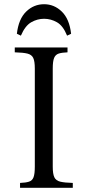

<svg xmlns="http://www.w3.org/2000/svg" viewBox="-20 -890 415 910"><path d="M75 0V-23Q102 -24 117.5 -29Q133 -34 139 -50Q145 -66 145 -100V-565Q145 -600 137.5 -615.5Q130 -631 110 -636Q90 -641 50 -642V-665H300V-642Q273 -641 258 -636Q243 -631 236.5 -615.5Q230 -600 230 -565V-100Q230 -66 237.5 -50Q245 -34 265.5 -29Q286 -24 325 -23V0ZM298 -721Q279 -768 250 -784.5Q221 -801 189 -801Q157 -801 128 -784.5Q99 -768 79 -721L60 -730Q68 -800 104 -835Q140 -870 189 -870Q237 -870 273 -835Q309 -800 317 -730Z"/></svg>

Font: Bona Nova SC
Style: Regular
Weight: 400
Designer: Mateusz Machalski
Foundry: Capitalics
Version: Version 4.001; ttfautohint (v1.8.4.7-5d5b)